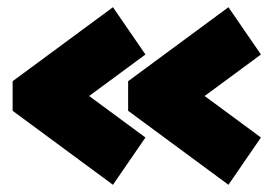

<svg xmlns="http://www.w3.org/2000/svg" viewBox="-20 -549 758 532"><path d="M613 -37 335 -242V-324L613 -529L703 -398L547 -283L703 -168ZM293 -37 15 -242V-324L293 -529L383 -398L227 -283L383 -168Z"/></svg>

Font: Boz Display
Style: Regular
Weight: 900
Version: Version 2.000; ttfautohint (v1.8.3)